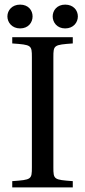

<svg xmlns="http://www.w3.org/2000/svg" viewBox="-20 -811 368 831"><path d="M12 -740C12 -714 32 -688 67 -688C103 -688 121 -714 121 -740C121 -766 103 -791 67 -791C32 -791 12 -766 12 -740ZM208 -740C208 -714 227 -688 262 -688C298 -688 317 -714 317 -740C317 -766 298 -791 262 -791C227 -791 208 -766 208 -740ZM33 0H295V-27C213 -33 211 -34 211 -87V-563C211 -616 213 -617 295 -623V-650H33V-623C116 -617 118 -616 118 -563V-87C118 -34 116 -33 33 -27Z"/></svg>

Font: erewhon
Style: Regular
Weight: 400
Version: Version 1.0.0